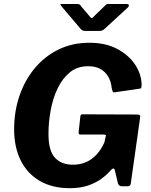

<svg xmlns="http://www.w3.org/2000/svg" viewBox="-20 -976 792 1006"><path d="M345 10Q254 10 188.5 -28Q123 -66 88.5 -135.5Q54 -205 54 -299Q54 -392 82 -474Q110 -556 162 -618.5Q214 -681 286.5 -716.5Q359 -752 449 -752Q533 -752 593.5 -720Q654 -688 687.5 -638Q721 -588 722 -532Q722 -513 715 -512L578 -492Q573 -491 570.5 -496.5Q568 -502 565 -517Q562 -548 547.5 -573.5Q533 -599 507 -614Q481 -629 442 -629Q385 -629 346 -597Q307 -565 282 -513Q257 -461 245.5 -398Q234 -335 234 -274Q234 -186 268 -149.5Q302 -113 362 -113Q395 -113 422 -123Q449 -133 469 -150Q489 -167 503.5 -188Q518 -209 527 -230L533 -258Q540 -271 524 -271H401Q391 -271 392 -284L401 -366Q402 -377 411 -377L697 -376Q709 -376 712.5 -372.5Q716 -369 714 -359L665 -13Q663 0 649 0H619Q603 0 598 -15L581 -87Q578 -94 573 -93Q568 -92 561 -85Q543 -63 513.5 -41Q484 -19 443 -4.5Q402 10 345 10ZM534 -950Q540 -956 544.5 -955.5Q549 -955 557 -955H643Q653 -955 655 -949.5Q657 -944 649 -936L525 -822Q520 -818 514.5 -816Q509 -814 500 -814H427Q415 -814 408.5 -819Q402 -824 398 -830L303 -942Q298 -949 296.5 -952Q295 -955 303 -955H384Q392 -955 397 -952.5Q402 -950 405 -943L450 -890Q459 -878 464 -882Q469 -886 479 -897Z"/></svg>

Font: Libre Franklin
Style: Bold Italic
Weight: 700
Italic angle: -8°
Designer: Pablo Impallari, Rodrigo Fuenzalida, Nhung Nguyen
Foundry: Impallari Type
Version: Version 3.000